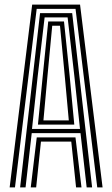

<svg xmlns="http://www.w3.org/2000/svg" viewBox="-20 -820 491 840"><path d="M22.2 0 120.8 -800H330.2L428.8 0H405.5L310.5 -781.2H140.5L45.5 0ZM114.5 0 140.8 -219H310.2L336.5 0H312.8L291.8 -200.5H159.2L138.2 0ZM68 0 155.2 -762.5H295.8L383 0H359.2L332.2 -237.5H118.8L91.8 0ZM120 -256H330L305.5 -485.5L275.8 -743.8H175.2L144.8 -485.5ZM146 -274.8 166.8 -485.5 191 -726.2H260L285 -485.5L305 -274.8ZM170 -293.2H281L263.5 -485.5L242.5 -707.5H208.5L187.5 -485.5Z"/></svg>

Font: Big Shoulders Inline Text Thin
Style: Bold
Weight: 700
Version: Version 2.002